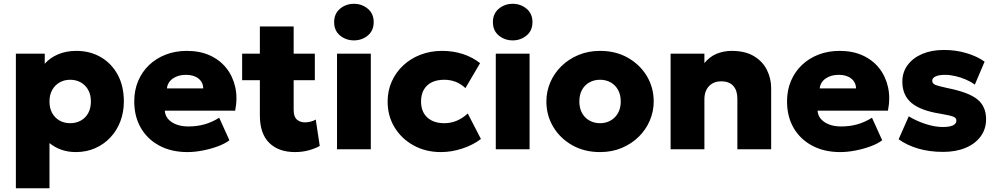

<svg xmlns="http://www.w3.org/2000/svg" viewBox="-20 -804 5366 1034"><path d="M65.5 210V-515H221V-460.5Q248.5 -492.5 292.2 -511.2Q336 -530 391.5 -530Q464.5 -530 522.5 -496.5Q580.5 -463 613.8 -401.8Q647 -340.5 647 -257.5Q647 -199.5 628 -150Q609 -100.5 574.2 -63.5Q539.5 -26.5 492.2 -5.8Q445 15 388 15Q347.5 15 311.8 2.8Q276 -9.5 246.5 -33.5V210ZM358 -140.5Q390 -140.5 415.5 -154.8Q441 -169 455.2 -195.2Q469.5 -221.5 469.5 -257.5Q469.5 -293.5 455 -319.8Q440.5 -346 415 -360.2Q389.5 -374.5 358 -374.5Q326.5 -374.5 301.2 -360.2Q276 -346 261.2 -319.8Q246.5 -293.5 246.5 -257.5Q246.5 -221.5 261 -195.2Q275.5 -169 300.8 -154.8Q326 -140.5 358 -140.5Z M989.5 15Q903.5 15 839 -19.2Q774.5 -53.5 738.8 -114.8Q703 -176 703 -258Q703 -318 724 -367.8Q745 -417.5 783 -453.8Q821 -490 872.8 -510Q924.5 -530 986.5 -530Q1056 -530 1109.8 -505.8Q1163.5 -481.5 1198.5 -437.8Q1233.5 -394 1246.8 -335.5Q1260 -277 1246.5 -208H867.5Q869 -182.5 885.2 -163.5Q901.5 -144.5 929.5 -133.8Q957.5 -123 994 -123Q1040.5 -123 1081 -134.2Q1121.5 -145.5 1160.5 -170L1215.5 -48.5Q1192 -30.5 1153.8 -16.2Q1115.5 -2 1072 6.5Q1028.5 15 989.5 15ZM879 -328H1074.5Q1074 -361 1048.8 -381Q1023.5 -401 981.5 -401Q939 -401 910.8 -381Q882.5 -361 879 -328Z M1569 15Q1480 15 1429.8 -34.8Q1379.5 -84.5 1379.5 -182.5V-661.5H1561.5V-515H1675.5V-372H1561.5V-212Q1561.5 -175 1579 -160Q1596.5 -145 1622 -145Q1637 -145 1652.2 -148.8Q1667.5 -152.5 1680.5 -160L1702 -18Q1678.5 -4.5 1643.5 5.2Q1608.5 15 1569 15ZM1284 -372V-515H1395V-372Z M1795 0V-515H1977V0ZM1886 -586.5Q1843 -586.5 1811.2 -612.8Q1779.5 -639 1779.5 -685Q1779.5 -730.5 1811.2 -757Q1843 -783.5 1886 -783.5Q1929 -783.5 1960.8 -757Q1992.5 -730.5 1992.5 -685Q1992.5 -639 1960.8 -612.8Q1929 -586.5 1886 -586.5Z M2354.5 15Q2272.5 15 2207.5 -20.8Q2142.5 -56.5 2105 -118Q2067.5 -179.5 2067.5 -257.5Q2067.5 -315.5 2089.8 -365.2Q2112 -415 2151.8 -452Q2191.5 -489 2245 -509.5Q2298.5 -530 2360.5 -530Q2420.5 -530 2472.2 -513.2Q2524 -496.5 2565.5 -464L2486.5 -329.5Q2461.5 -353 2432.8 -363.8Q2404 -374.5 2372.5 -374.5Q2333 -374.5 2305.2 -360.8Q2277.5 -347 2262.5 -321Q2247.5 -295 2247.5 -257.5Q2247.5 -202.5 2281 -171.5Q2314.5 -140.5 2373 -140.5Q2408 -140.5 2439.8 -153.8Q2471.5 -167 2499 -193L2570 -55.5Q2526.5 -22.5 2469 -3.8Q2411.5 15 2354.5 15Z M2650 0V-515H2832V0ZM2741 -586.5Q2698 -586.5 2666.2 -612.8Q2634.5 -639 2634.5 -685Q2634.5 -730.5 2666.2 -757Q2698 -783.5 2741 -783.5Q2784 -783.5 2815.8 -757Q2847.5 -730.5 2847.5 -685Q2847.5 -639 2815.8 -612.8Q2784 -586.5 2741 -586.5Z M3211.5 15Q3126.5 15 3061.2 -22.2Q2996 -59.5 2959.2 -121.2Q2922.5 -183 2922.5 -257.5Q2922.5 -311.5 2943.5 -360.5Q2964.5 -409.5 3003.2 -447.5Q3042 -485.5 3095 -507.8Q3148 -530 3211.5 -530Q3296.5 -530 3361.8 -492.8Q3427 -455.5 3463.8 -393.8Q3500.5 -332 3500.5 -257.5Q3500.5 -204 3479.5 -154.8Q3458.5 -105.5 3419.8 -67.5Q3381 -29.5 3328.2 -7.2Q3275.5 15 3211.5 15ZM3211.5 -140.5Q3243 -140.5 3268.2 -154.8Q3293.5 -169 3308.2 -195.2Q3323 -221.5 3323 -257.5Q3323 -293.5 3308.5 -319.8Q3294 -346 3268.8 -360.2Q3243.5 -374.5 3211.5 -374.5Q3179.5 -374.5 3154 -360.2Q3128.5 -346 3114.2 -319.8Q3100 -293.5 3100 -257.5Q3100 -221.5 3114.5 -195.2Q3129 -169 3154.5 -154.8Q3180 -140.5 3211.5 -140.5Z M3591.5 0V-515H3773.5V-464Q3801 -498.5 3839 -514.2Q3877 -530 3920 -530Q3993.5 -530 4040.5 -501.5Q4087.5 -473 4110.2 -427.2Q4133 -381.5 4133 -330V0H3951V-273Q3951 -316.5 3929.2 -341.2Q3907.5 -366 3863.5 -366Q3835.5 -366 3815.2 -353.8Q3795 -341.5 3784.2 -320Q3773.5 -298.5 3773.5 -270V0Z M4505 15Q4419 15 4354.5 -19.2Q4290 -53.5 4254.2 -114.8Q4218.5 -176 4218.5 -258Q4218.5 -318 4239.5 -367.8Q4260.5 -417.5 4298.5 -453.8Q4336.5 -490 4388.2 -510Q4440 -530 4502 -530Q4571.5 -530 4625.2 -505.8Q4679 -481.5 4714 -437.8Q4749 -394 4762.2 -335.5Q4775.5 -277 4762 -208H4383Q4384.5 -182.5 4400.8 -163.5Q4417 -144.5 4445 -133.8Q4473 -123 4509.5 -123Q4556 -123 4596.5 -134.2Q4637 -145.5 4676 -170L4731 -48.5Q4707.5 -30.5 4669.2 -16.2Q4631 -2 4587.5 6.5Q4544 15 4505 15ZM4394.5 -328H4590Q4589.5 -361 4564.2 -381Q4539 -401 4497 -401Q4454.5 -401 4426.2 -381Q4398 -361 4394.5 -328Z M5059.5 14Q4985.5 14 4925 -3.8Q4864.5 -21.5 4819.5 -54L4874 -177.5Q4918 -151 4966.8 -135.5Q5015.5 -120 5058 -120Q5093.5 -120 5112 -128.8Q5130.5 -137.5 5130.5 -154.5Q5130.5 -169.5 5113.5 -176Q5096.5 -182.5 5045 -191.5Q4938.5 -208 4889 -249.5Q4839.5 -291 4839.5 -364Q4839.5 -415.5 4868.2 -454Q4897 -492.5 4947.2 -513.8Q4997.5 -535 5063 -535Q5127 -535 5184.5 -518Q5242 -501 5282.5 -472L5230 -348.5Q5208.5 -364 5181.2 -375.8Q5154 -387.5 5124.8 -394.2Q5095.5 -401 5069 -401Q5038 -401 5019.2 -392.8Q5000.5 -384.5 5000.5 -369.5Q5000.5 -354.5 5016.2 -347.5Q5032 -340.5 5083.5 -329.5Q5196.5 -307 5243.5 -269Q5290.5 -231 5290.5 -162Q5290.5 -109 5261.2 -69.2Q5232 -29.5 5180 -7.8Q5128 14 5059.5 14Z"/></svg>

Font: Geologica Thin Cursive ExtraBold
Style: Regular
Weight: 800
Version: Version 1.010;gftools[0.9.28]